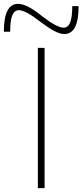

<svg xmlns="http://www.w3.org/2000/svg" viewBox="-80 -979 429 999"><path d="M117 0V-730H152V0ZM255 -802Q232 -802 202 -818Q172 -834 128 -867Q90 -897 62.5 -911.5Q35 -926 18 -926Q-5 -926 -16 -899.5Q-27 -873 -27 -814H-60Q-60 -959 14 -959Q37 -959 67.5 -943.5Q98 -928 140 -894Q179 -864 206.5 -849.5Q234 -835 251 -835Q274 -835 285 -862Q296 -889 296 -947H329Q329 -802 255 -802Z"/></svg>

Font: M PLUS 2 ExtraLight
Style: Regular
Weight: 250
Designer: Coji Morishita
Foundry: UNDERFOREST DESIGN
Version: Version 1.001